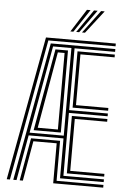

<svg xmlns="http://www.w3.org/2000/svg" viewBox="-63 -1017 705 1062"><g transform="rotate(5 289.5 -486.0)"><path d="M15.5 0 163.5 -800H551.2V-784.8H178L33.2 0ZM51.8 0 192.8 -769.5H551.2V-754H326.2V-410.8H541.2V-395.5H326.2V-46H551.2V-30.8H308.8V-252.2H115.2L69.8 0ZM87.5 0 129.8 -237.2H291V-15.2H551.2V0H273.5V-222H144L105 0ZM119 -267.5H308.8V-754H206.8ZM140.2 -283.2 221.5 -738.8H291V-283.2ZM161.5 -298.5H273.5V-723.5H236ZM344 -426.2V-738.8H551.2V-723.5H361.5V-441.5H541.2V-426.2ZM344 -61.2V-380.2H541.2V-365H361.5V-76.5H551.2V-61.2ZM295 -845 376 -972H396L311.5 -845ZM359.5 -845 454.5 -972H474.5L376 -845ZM327.2 -845 415.2 -972H435.2L343.8 -845Z"/></g></svg>

Font: Big Shoulders Inline Text Thin Medium
Style: Regular
Weight: 500
Version: Version 2.002